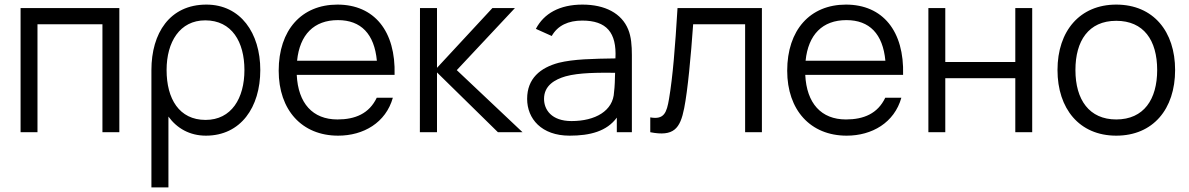

<svg xmlns="http://www.w3.org/2000/svg" viewBox="-20 -575 5170 835"><path d="M69.5 0H143V-469.5H425.5V0H499V-540H69.5Z M875.5 15C1027 15 1112 -108.5 1112 -270.5C1112 -431.5 1026 -555 877.5 -555C718 -555 638.5 -430.5 638.5 -270.5V240H712.5V-68C749.5 -17 805 15 875.5 15ZM704.5 -270.5C704.5 -392.5 762 -486.5 872.5 -486.5C988.5 -486.5 1043 -392.5 1043 -270.5C1043 -147.5 986.5 -53.5 874 -53.5C759 -53.5 704.5 -145.5 704.5 -270.5Z M1450.5 15C1561 15 1658 -41.5 1688.5 -150H1618.5C1585.5 -81 1525 -55.5 1447.5 -55.5C1340 -55.5 1276.5 -125.5 1270.5 -249.5H1696C1701.5 -440 1607.5 -555 1447.5 -555C1291.5 -555 1192 -444.5 1192 -267.5C1192 -96.5 1293 15 1450.5 15ZM1272 -311C1283.5 -424.5 1345.5 -487.5 1449.5 -487.5C1550 -487.5 1608 -427.5 1619 -311Z M1806 0H1880.5V-260L2145.5 0H2252.5L1966.5 -270L2219.5 -540H2121.5L1880.5 -280V-540H1806.5Z M2310.5 -449.5 2379.5 -418.5C2405.5 -464.5 2452 -485.5 2512 -485.5C2617.5 -485.5 2662.5 -434 2656.5 -321C2557.5 -319.5 2475 -318 2410 -302C2329.5 -280.5 2272.5 -233.5 2272.5 -145C2272.5 -59 2334.5 15 2457 15C2546.5 15 2619 -4 2662.5 -63.5V0H2728V-335.5C2728 -376 2725 -416 2712 -447C2683.5 -517 2611.5 -555 2513 -555C2414 -555 2345.5 -516.5 2310.5 -449.5ZM2346 -145C2346 -203.5 2393.5 -229.5 2439.5 -243C2499 -259.5 2583 -259 2655 -258.5C2654.5 -231.5 2653.5 -197 2650.5 -175C2647 -92.5 2568.5 -48.5 2465.5 -48.5C2378.5 -48.5 2346 -98 2346 -145Z M2808 -64.5V0C2910 20 2938 -15.5 2955.5 -104.5C2971 -183 2984.5 -328.5 2994.5 -469.5H3220.5V0H3293.5V-540H2926.5C2916 -368.5 2906 -242 2889.5 -144.5C2879.5 -85.5 2868.5 -53.5 2808 -64.5Z M3662 15C3772.5 15 3869.5 -41.5 3900 -150H3830C3797 -81 3736.5 -55.5 3659 -55.5C3551.5 -55.5 3488 -125.5 3482 -249.5H3907.5C3913 -440 3819 -555 3659 -555C3503 -555 3403.5 -444.5 3403.5 -267.5C3403.5 -96.5 3504.5 15 3662 15ZM3483.5 -311C3495 -424.5 3557 -487.5 3661 -487.5C3761.5 -487.5 3819.5 -427.5 3830.5 -311Z M4017.5 0H4091V-235H4395.5V0H4469V-540H4395.5V-305.5H4091V-540H4017.5Z M4834.5 15C4994.5 15 5090.5 -100.5 5090.5 -270.5C5090.5 -437.5 4996.5 -555 4834.5 -555C4676.5 -555 4579 -440.5 4579 -270.5C4579 -103 4673.5 15 4834.5 15ZM4657 -270.5C4657 -396.5 4713.5 -484.5 4834.5 -484.5C4953.5 -484.5 5012.5 -400.5 5012.5 -270.5C5012.5 -143 4954.5 -55.5 4834.5 -55.5C4717.5 -55.5 4657 -140.5 4657 -270.5Z"/></svg>

Font: Eudonet
Style: Regular
Weight: 400
Designer: Mikhail Sharanda
Foundry: Mikhail Sharanda
Version: Version 4.503;Glyphs 3.1.2 (3151)